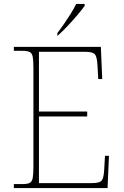

<svg xmlns="http://www.w3.org/2000/svg" viewBox="-20 -951 625 971"><path d="M50 0V-20H93Q118 -20 130 -26Q142 -32 145.5 -51Q149 -70 149 -108V-606Q149 -645 145.5 -663.5Q142 -682 130 -688Q118 -694 93 -694H50V-714H490L497 -551H477L473 -620Q471 -661 461 -675Q451 -689 412 -689H177V-387H421V-362H177V-25H446Q485 -25 495 -39Q505 -53 507 -94L511 -163H531L524 0ZM270 -784Q285 -803 303 -829Q321 -855 338 -882Q355 -909 365 -931H408V-921Q396 -904 371.5 -875Q347 -846 320 -817.5Q293 -789 272 -771H270Z"/></svg>

Font: Noto Serif Devanagari Thin
Style: Regular
Weight: 100
Designer: Universal Thirst, Indian Type Foundry and the Monotype Design Team
Foundry: Monotype Imaging Inc.
Version: Version 2.004; ttfautohint (v1.8.4.7-5d5b)